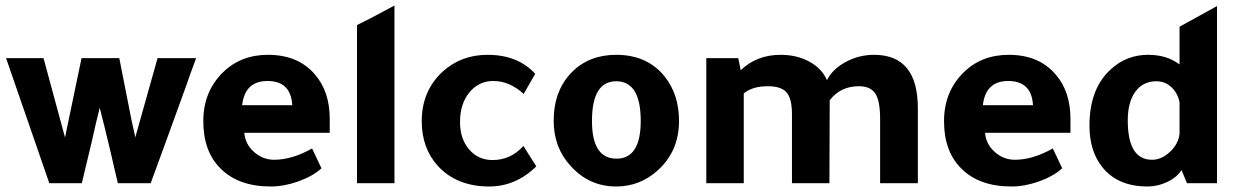

<svg xmlns="http://www.w3.org/2000/svg" viewBox="-20 -665 4502 697"><path d="M277 0H159L2 -454H138L216 -166L276 -454H413Q427 -381 458 -226L468 -182L471 -166L552 -454H692L670 -394L656 -354Q571 -119 527 0H408Q399 -36 382 -111Q358 -212 342 -274Q330 -227 312 -146Q288 -46 277 0Z M1177 -183H867Q870 -142 902 -113.5Q934 -85 975 -85Q1040 -85 1113 -126L1147 -54Q1115 -25 1063 -6.5Q1011 12 963 12Q846 12 781 -53Q718 -115 718 -225Q718 -332 789 -402Q854 -466 953 -466Q1062 -466 1123 -395Q1177 -333 1177 -233ZM859 -283H1041Q1036 -371 951 -371Q869 -371 859 -283Z M1412 -645V0H1276V-574Q1316 -593 1395 -636L1405 -641Z M1923 -397 1881 -324Q1830 -371 1771 -371Q1718 -371 1684 -329.5Q1650 -288 1650 -222Q1650 -161 1683 -122.5Q1716 -84 1768 -84Q1834 -84 1880 -135L1927 -61Q1852 12 1756 12Q1639 12 1570 -62Q1511 -127 1511 -225Q1511 -335 1587 -405Q1654 -466 1750 -466Q1860 -466 1923 -397Z M2217 -466Q2330 -466 2393 -387Q2445 -322 2445 -226Q2445 -115 2366 -45Q2302 12 2217 12Q2119 12 2052 -62Q1990 -129 1990 -226Q1990 -337 2057 -404Q2119 -466 2217 -466ZM2129 -226Q2129 -89 2218 -89Q2306 -89 2306 -226Q2306 -370 2217 -370Q2129 -370 2129 -226Z M2669 -410Q2727 -466 2814 -466Q2873 -466 2918.5 -441Q2964 -416 2982 -374Q3002 -414 3050 -440Q3098 -466 3153 -466Q3312 -466 3312 -272V0H3175V-234Q3175 -299 3157.5 -325.5Q3140 -352 3098 -352Q3031 -352 2992 -301L2991 0H2855V-250Q2855 -307 2835.5 -329.5Q2816 -352 2767 -352Q2712 -352 2680 -326V0H2544V-454H2660Z M3866 -183H3556Q3559 -142 3591 -113.5Q3623 -85 3664 -85Q3729 -85 3802 -126L3836 -54Q3804 -25 3752 -6.5Q3700 12 3652 12Q3535 12 3470 -53Q3407 -115 3407 -225Q3407 -332 3478 -402Q3543 -466 3642 -466Q3751 -466 3812 -395Q3866 -333 3866 -233ZM3548 -283H3730Q3725 -371 3640 -371Q3558 -371 3548 -283Z M4262 -431V-568L4398 -643V0H4289L4269 -48Q4254 -22 4218.5 -5Q4183 12 4146 12Q4037 12 3981 -59Q3935 -117 3935 -209Q3935 -343 4012 -413Q4069 -466 4148 -466Q4216 -466 4262 -431ZM4262 -294Q4255 -328 4232 -349Q4209 -370 4178 -370Q4129 -370 4101.5 -332Q4074 -294 4074 -228Q4074 -85 4162 -85Q4197 -85 4228 -114.5Q4259 -144 4262 -181Z"/></svg>

Font: Tajawal ExtraBold
Style: Regular
Weight: 800
Designer: Boutros Fonts
Foundry: Created by Boutros International 2017
Version: Version 1.700